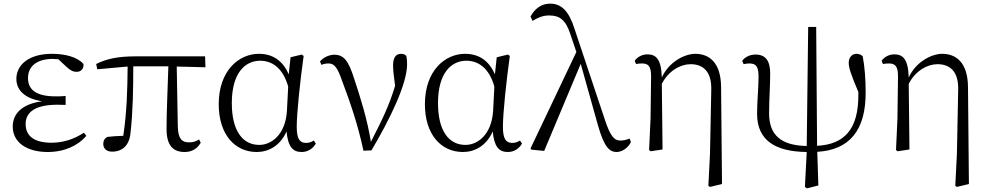

<svg xmlns="http://www.w3.org/2000/svg" viewBox="-20 -822 5429 1056"><path d="M242 14C336 14 410 -22 455 -75L441 -92C389 -57 328 -37 263 -37C168 -37 121 -74 121 -140C121 -197 162 -246 296 -246C307 -246 316 -246 341 -245V-294C317 -292 302 -292 286 -292C174 -292 134 -332 134 -393C134 -456 181 -498 271 -498L301 -496L345 -455C369 -433 382 -427 403 -427C425 -427 442 -444 439 -470C405 -510 334 -526 266 -526C134 -526 70 -462 70 -388C70 -328 114 -280 212 -265C98 -250 50 -194 50 -126C50 -40 126 14 242 14Z M996 14C1036 14 1066 -5 1084 -37L1075 -55C1059 -45 1044 -39 1019 -39C981 -39 960 -58 958 -125L952 -456L1110 -452L1108 -512H723C630 -512 567 -499 509 -470L515 -441L682 -456C681 -335 678 -208 658 -75C623 -74 595 -72 570 -69C555 -60 548 -49 548 -30C548 -6 565 12 596 12C652 12 692 -21 698 -93C711 -208 713 -335 713 -457H906C902 -329 896 -204 896 -113C896 -20 933 14 996 14Z M1392 14C1455 14 1520 -18 1556 -99C1564 -15 1590 14 1639 14C1674 14 1701 -5 1717 -32L1706 -49C1692 -41 1681 -36 1663 -36C1630 -36 1612 -56 1612 -125C1612 -199 1631 -379 1650 -514L1640 -522L1578 -507L1568 -413C1534 -492 1476 -526 1404 -526C1294 -526 1183 -434 1183 -249C1183 -82 1272 14 1392 14ZM1565 -346 1558 -210C1549 -80 1472 -25 1406 -25C1312 -25 1255 -106 1255 -255C1255 -422 1329 -488 1411 -488C1473 -488 1535 -452 1565 -346Z M1979 7 2023 5C2122 -162 2219 -358 2219 -469C2219 -486 2218 -499 2215 -514C2208 -522 2200 -526 2186 -526C2157 -526 2142 -505 2142 -462C2142 -436 2146 -401 2153 -350C2119 -236 2078 -156 2020 -42C2000 -166 1962 -287 1927 -392C1897 -486 1872 -521 1819 -521C1791 -521 1759 -507 1740 -484L1748 -465C1758 -470 1771 -473 1787 -473C1818 -473 1836 -452 1862 -376C1903 -267 1948 -140 1979 7Z M2526 14C2589 14 2654 -18 2690 -99C2698 -15 2724 14 2773 14C2808 14 2835 -5 2851 -32L2840 -49C2826 -41 2815 -36 2797 -36C2764 -36 2746 -56 2746 -125C2746 -199 2765 -379 2784 -514L2774 -522L2712 -507L2702 -413C2668 -492 2610 -526 2538 -526C2428 -526 2317 -434 2317 -249C2317 -82 2406 14 2526 14ZM2699 -346 2692 -210C2683 -80 2606 -25 2540 -25C2446 -25 2389 -106 2389 -255C2389 -422 2463 -488 2545 -488C2607 -488 2669 -452 2699 -346Z M3372 14C3402 14 3436 -10 3450 -41L3443 -60C3425 -52 3405 -49 3393 -49C3358 -49 3337 -72 3306 -166L3140 -663C3109 -762 3067 -802 3006 -802C2959 -802 2922 -776 2898 -731L2909 -707C2936 -724 2965 -737 3000 -737C3057 -737 3091 -714 3117 -634L3150 -536L2898 -6L2902 1L2973 8L3174 -471L3267 -139C3303 -9 3334 14 3372 14Z M3876 200 3885 206 3951 190 3946 -343C3945 -480 3879 -526 3804 -526C3748 -526 3660 -484 3620 -396C3617 -497 3588 -523 3541 -523C3508 -523 3484 -506 3471 -488L3478 -470C3490 -472 3500 -473 3511 -473C3547 -473 3561 -456 3561 -402L3558 -169L3550 3L3559 10L3624 0L3620 -361C3657 -433 3723 -469 3778 -469C3847 -469 3894 -429 3892 -330L3885 24Z M4418 214 4481 198 4475 13C4650 3 4743 -103 4741 -317C4741 -387 4736 -454 4725 -512C4717 -521 4705 -526 4690 -526C4669 -526 4648 -509 4648 -477C4648 -452 4657 -419 4701 -316V-302C4702 -112 4625 -28 4474 -20L4469 -674H4425L4417 -19C4274 -22 4210 -80 4210 -199C4210 -276 4216 -343 4216 -418C4216 -484 4193 -522 4136 -522C4101 -522 4075 -506 4062 -487L4070 -469C4079 -471 4090 -473 4101 -473C4140 -473 4152 -455 4152 -398C4152 -339 4144 -266 4144 -196C4144 -49 4245 12 4417 14L4407 206Z M5234 200 5243 206 5309 190 5304 -343C5303 -480 5237 -526 5162 -526C5106 -526 5018 -484 4978 -396C4975 -497 4946 -523 4899 -523C4866 -523 4842 -506 4829 -488L4836 -470C4848 -472 4858 -473 4869 -473C4905 -473 4919 -456 4919 -402L4916 -169L4908 3L4917 10L4982 0L4978 -361C5015 -433 5081 -469 5136 -469C5205 -469 5252 -429 5250 -330L5243 24Z"/></svg>

Font: Noto Serif KR Light
Style: Regular
Weight: 300
Designer: Ryoko NISHIZUKA 西塚涼子 (kana & ideographs); Frank Grießhammer (Latin, Greek & Cyrillic); Wenlong ZHANG 张文龙 (bopomofo); San
Foundry: Adobe
Version: Version 2.001;hotconv 1.1.0;makeotfexe 2.6.0